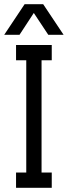

<svg xmlns="http://www.w3.org/2000/svg" viewBox="-28 -899 324 919"><path d="M219.7 -683.6Q219.7 -665 219.7 -610.4Q207 -610.4 170.9 -610.4Q170.9 -475.6 170.9 -73.2Q183.6 -73.2 219.7 -73.2Q219.7 -54.7 219.7 0Q176.8 0 48.8 0Q48.8 -18.6 48.8 -73.2Q60.5 -73.2 97.7 -73.2Q97.7 -208 97.7 -610.4Q85 -610.4 48.8 -610.4Q48.8 -628.9 48.8 -683.6Q91.8 -683.6 219.7 -683.6ZM-7.8 -732.4Q16.6 -769.5 89.8 -878.9Q112.3 -878.9 178.7 -878.9Q203.1 -842.8 276.4 -732.4Q257.8 -732.4 203.1 -732.4Q185.5 -758.8 133.8 -836.9Q117.2 -811.5 65.4 -732.4Q46.9 -732.4 -7.8 -732.4Z"/></svg>

Font: ZAANS 2018
Style: Regular
Weight: 400
Designer: Counter Creatives
Version: Version 1.0 - 24-01-18